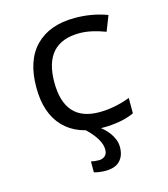

<svg xmlns="http://www.w3.org/2000/svg" viewBox="-113 -635 826 942"><g transform="rotate(-15 300.0 -164.0)"><path d="M518.1 -517.1 487.8 -439.9Q414.6 -467.8 356.9 -467.8Q175.8 -467.8 175.8 -266.1Q175.8 -67.9 352.1 -67.9Q428.7 -67.9 508.8 -98.1V-20Q443.4 9.8 348.1 9.8Q222.7 9.8 153.3 -61.3Q84 -132.3 84 -265.1Q84 -402.3 154.8 -474.1Q225.6 -545.9 354 -545.9Q440.9 -545.9 518.1 -517.1ZM332 116.2Q332 64.5 263.7 0H326.7Q339.4 9.3 353.3 22Q367.2 34.7 378.7 50.3Q390.1 65.9 397.5 84.2Q404.8 102.5 404.8 123Q404.8 167 380.4 192.4Q356 217.8 306.6 217.8Q292.5 217.8 277.1 215.8Q261.7 213.9 249 210V154.8Q255.9 156.7 266.8 158Q277.8 159.2 290 159.2Q306.6 159.2 319.3 148.7Q332 138.2 332 116.2Z"/></g></svg>

Font: Noto Mono
Style: Regular
Weight: 400
Designer: Monotype Design Team
Foundry: Monotype Imaging Inc.
Version: Version 1.00